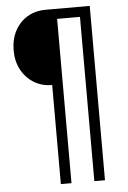

<svg xmlns="http://www.w3.org/2000/svg" viewBox="-59 -748 646 971"><g transform="rotate(-5 264.0 -262.5)"><path d="M210 180V-323Q158 -323 117.5 -348Q77 -373 54 -416Q31 -459 31 -514Q31 -570 54 -613.5Q77 -657 117.5 -681Q158 -705 211 -705H434V180H380V-654H264V180Z"/></g></svg>

Font: Nunito Sans 10pt SemiCondensed Light
Style: Regular
Weight: 300
Width: 4
Designer: Vernon Adams
Foundry: Vernon Adams
Version: Version 3.101;gftools[0.9.27]